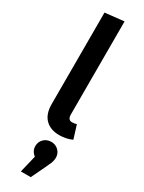

<svg xmlns="http://www.w3.org/2000/svg" viewBox="-274 -785 845 1127"><g transform="rotate(30 148.5 -221.5)"><path d="M198 15Q138 15 103.5 -19.5Q69 -54 69 -121V-741L197 -755V-125Q197 -88 225 -88Q243 -88 256 -93L284 -3Q244 15 198 15ZM177 312H110L138 196Q109 174 109 140Q109 111 129 91.5Q149 72 179 72Q208 72 228 91.5Q248 111 248 140Q248 156 242 174Q238 186 177 312Z"/></g></svg>

Font: Trujillo Medium
Style: Regular
Weight: 500
Designer: Fira Sans original fonts by bBox Type GmbH, Carrois Corporate GbR, & Edenspiekermann AG / Changes by Cristiano Sobral
Foundry: Fira Sans original fonts by bBox Type GmbH, Carrois Corporate GbR, & Edenspiekermann AG / Changes by Cristiano Sobral
Version: Version 4.301;October 17, 2021;FontCreator 14.0.0.2814 64-bi